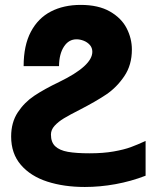

<svg xmlns="http://www.w3.org/2000/svg" viewBox="-20 -753 640 784"><path d="M25.5 -195.5Q25.5 -253 52.5 -294Q79.5 -335 120 -362Q160.5 -389 222 -418.5Q357 -484 357 -541.5Q357 -558 346.8 -569.5Q336.5 -581 321.5 -586.8Q306.5 -592.5 292.5 -592.5Q260.5 -592.5 241 -562.5Q221.5 -532.5 221 -483H76.5Q76.5 -567.5 106 -623.2Q135.5 -679 187.8 -706Q240 -733 309.5 -733Q382 -733 429 -706Q476 -679 497.2 -637.5Q518.5 -596 518.5 -550.5Q518.5 -487.5 487.5 -441.8Q456.5 -396 413.8 -367.2Q371 -338.5 305 -304.5Q264.5 -284 241.2 -270Q218 -256 203 -239.5Q188 -223 188 -203.5Q188 -172 205.8 -155.5Q223.5 -139 257.2 -133Q291 -127 345.5 -127Q401.5 -127 444 -134.5Q486.5 -142 514.2 -152.2Q542 -162.5 574.5 -177.5V-35.5Q515 -12.5 451.5 -1Q388 10.5 326.5 10.5Q241 10.5 173 -11.5Q105 -33.5 65.2 -79.8Q25.5 -126 25.5 -195.5Z"/></svg>

Font: JuliaMono Black
Style: Regular
Weight: 900
Monospace: yes
Designer: cormullion
Foundry: corm
Version: Version 0.054; ttfautohint (v1.8.4)